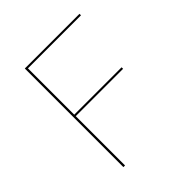

<svg xmlns="http://www.w3.org/2000/svg" viewBox="-181 -782 906 906"><g transform="rotate(-45 271.5 -329.0)"><path d="M491 -648H137V-339H453V-329H137V0H126V-658H491Z"/></g></svg>

Font: EauTest Hairline
Style: Regular
Weight: 250
Designer: Christian Thalmann (Catharsis Fonts)
Version: Version 0.001;PS 000.001;hotconv 1.0.88;makeotf.lib2.5.64775